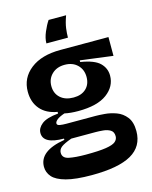

<svg xmlns="http://www.w3.org/2000/svg" viewBox="-125 -771 796 1007"><g transform="rotate(-15 273.5 -267.5)"><path d="M247 155Q159 155 108 141Q57 127 36 103Q15 79 15 48Q15 -38 155 -61V-68Q43 -68 43 -128Q43 -155 69.5 -176Q96 -197 159 -203V-212Q99 -222 67 -259.5Q35 -297 35 -354Q35 -429 94.5 -475.5Q154 -522 257 -522H518V-420L341 -443V-434Q416 -422 445 -393.5Q474 -365 474 -325Q474 -266 421.5 -227Q369 -188 265 -188Q223 -188 191 -195Q162 -185 149.5 -174.5Q137 -164 137 -155Q137 -145 152 -142.5Q167 -140 187 -140H346Q364 -140 395 -137.5Q426 -135 457.5 -123.5Q489 -112 510.5 -84.5Q532 -57 532 -8Q532 75 462 115Q392 155 247 155ZM260 -263Q303 -263 328 -286.5Q353 -310 353 -350Q353 -390 327 -415.5Q301 -441 258 -441Q215 -441 188.5 -415.5Q162 -390 162 -351Q162 -311 188.5 -287Q215 -263 260 -263ZM244 43Q316 43 354 37Q392 31 406 19Q420 7 420 -10Q420 -34 403.5 -44Q387 -54 364 -56Q341 -58 324 -58H192Q150 -43 134.5 -30.5Q119 -18 119 0Q119 29 154 36Q189 43 244 43ZM333 -690Q319 -651 315.5 -624Q312 -597 312 -574H195Q195 -602 209 -635Q223 -668 238 -690Z"/></g></svg>

Font: Bricolage Grotesque 96pt SemiBold
Style: Regular
Weight: 600
Designer: Mathieu Triay
Foundry: Atelier Triay
Version: Version 1.001; ttfautohint (v1.8.4.7-5d5b);gftools[0.9.33.de